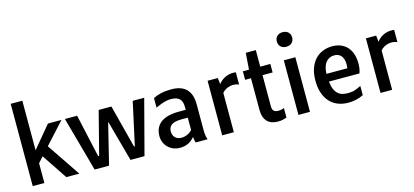

<svg xmlns="http://www.w3.org/2000/svg" viewBox="-67 -1353 4059 1883"><g transform="rotate(-15 1962.5 -411.5)"><path d="M83.5 -835.4H201.7V-332.5L386.2 -554.2H523.9L327.6 -338.9L556.6 0H424.3L252.9 -257.3L201.7 -200.7V0H83.5Z M711.9 0 558.6 -554.2H682.6L779.3 -118.2H789.6L901.4 -554.2H1030.8L1143.6 -118.2H1151.9L1247.1 -554.2H1363.8L1218.3 0H1076.2L962.9 -413.6H960L858.4 0Z M1410.2 -150.4Q1410.2 -240.2 1472.4 -287.4Q1534.7 -334.5 1655.8 -334.5H1726.1V-364.7Q1726.1 -391.6 1720 -411.9Q1713.9 -432.1 1700.4 -445.8Q1687 -459.5 1665.3 -466.6Q1643.6 -473.6 1612.3 -473.6Q1590.8 -473.6 1571.8 -470.2Q1552.7 -466.8 1534.2 -460.9Q1515.6 -455.1 1496.3 -446.8Q1477.1 -438.5 1455.6 -429.2V-526.4Q1474.6 -535.6 1494.6 -543Q1514.6 -550.3 1537.1 -555.4Q1559.6 -560.5 1585 -563Q1610.4 -565.4 1640.1 -565.4Q1743.2 -565.4 1793.7 -513.2Q1844.2 -460.9 1844.2 -360.8V-127Q1844.2 -108.9 1844.2 -93.3Q1844.2 -77.6 1845.5 -62.5Q1846.7 -47.4 1849.6 -32Q1852.5 -16.6 1858.4 0H1737.8Q1732.9 -13.2 1730.5 -28.3Q1728 -43.5 1727.1 -59.1Q1701.2 -26.9 1664.3 -7.8Q1627.4 11.2 1578.1 11.2Q1540 11.2 1509 -2Q1478 -15.1 1456.1 -37.4Q1434.1 -59.6 1422.1 -88.9Q1410.2 -118.2 1410.2 -150.4ZM1529.8 -166.5Q1529.8 -150.4 1534.7 -135Q1539.6 -119.6 1550 -107.4Q1560.5 -95.2 1577.1 -87.9Q1593.8 -80.6 1617.2 -80.6Q1647 -80.6 1675.3 -92.8Q1703.6 -105 1726.1 -129.9V-254.9H1660.2Q1623.5 -254.9 1598.6 -248.5Q1573.7 -242.2 1558.3 -230.5Q1543 -218.8 1536.4 -202.4Q1529.8 -186 1529.8 -166.5Z M2007.3 -554.2H2111.3L2118.2 -490.2Q2145 -525.4 2183.8 -545.2Q2222.7 -564.9 2270 -564.9Q2289.1 -564.9 2296.4 -561.5V-438Q2279.8 -446.3 2257.8 -449.2Q2235.8 -452.1 2212.4 -448.2Q2189 -444.3 2166.3 -432.4Q2143.6 -420.4 2125.5 -399.4V0H2007.3Z M2424.8 -467.8H2365.2V-554.2H2427.7L2439.9 -722.2H2542V-554.2H2644.5V-467.8H2542V-152.3Q2542 -133.8 2546.1 -121.8Q2550.3 -109.9 2558.3 -103Q2566.4 -96.2 2577.4 -93.3Q2588.4 -90.3 2602.5 -90.3Q2623.5 -90.3 2637.2 -94.2Q2650.9 -98.1 2661.1 -102.1V-5.4Q2644.5 0.5 2623.8 5.9Q2603 11.2 2571.8 11.2Q2537.6 11.2 2510.5 1.7Q2483.4 -7.8 2464.4 -27.3Q2445.3 -46.9 2435.1 -76.7Q2424.8 -106.4 2424.8 -147Z M2839.8 -676.3Q2822.3 -676.3 2808.1 -681.6Q2793.9 -687 2783.7 -696.8Q2773.4 -706.5 2768.1 -720.2Q2762.7 -733.9 2762.7 -750.5Q2762.7 -767.1 2768.1 -780.5Q2773.4 -793.9 2783.7 -803.7Q2793.9 -813.5 2808.1 -818.8Q2822.3 -824.2 2839.8 -824.2Q2876 -824.2 2897.2 -804Q2918.5 -783.7 2918.5 -750.5Q2918.5 -717.3 2897.2 -696.8Q2876 -676.3 2839.8 -676.3ZM2781.2 -554.2H2898.4V0H2781.2Z M3028.8 -280.8Q3028.8 -355 3049.1 -408.7Q3069.3 -462.4 3103.3 -497.1Q3137.2 -531.7 3181.4 -548.3Q3225.6 -564.9 3273.4 -564.9Q3318.4 -564.9 3356.4 -550.5Q3394.5 -536.1 3422.1 -507.3Q3449.7 -478.5 3465.1 -435.3Q3480.5 -392.1 3480.5 -335Q3480.5 -309.6 3476.8 -285.2Q3473.1 -260.7 3464.8 -238.3H3154.3Q3160.2 -188 3174.3 -157.2Q3188.5 -126.5 3209 -109.4Q3229.5 -92.3 3254.9 -86.4Q3280.3 -80.6 3309.1 -80.6Q3347.7 -80.6 3378.9 -90.8Q3410.2 -101.1 3440.9 -118.2V-24.4Q3402.8 -4.9 3364.5 3.2Q3326.2 11.2 3288.1 11.2Q3228 11.2 3179.9 -8.3Q3131.8 -27.8 3098.4 -65.2Q3064.9 -102.5 3046.9 -157Q3028.8 -211.4 3028.8 -280.8ZM3363.3 -317.9Q3368.2 -353 3364.7 -381.8Q3361.3 -410.6 3349.4 -431.2Q3337.4 -451.7 3317.4 -462.6Q3297.4 -473.6 3269.5 -473.6Q3217.3 -473.6 3185.3 -433.8Q3153.3 -394 3150.9 -317.9Z M3614.7 -554.2H3718.8L3725.6 -490.2Q3752.4 -525.4 3791.3 -545.2Q3830.1 -564.9 3877.4 -564.9Q3896.5 -564.9 3903.8 -561.5V-438Q3887.2 -446.3 3865.2 -449.2Q3843.3 -452.1 3819.8 -448.2Q3796.4 -444.3 3773.7 -432.4Q3751 -420.4 3732.9 -399.4V0H3614.7Z"/></g></svg>

Font: Tauri
Style: Regular
Weight: 400
Designer: Yvonne Schüttler
Foundry: Yvonne Schüttler
Version: Version 1.003; ttfautohint (v0.93.8-669f) -l 13 -r 13 -G 200